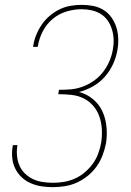

<svg xmlns="http://www.w3.org/2000/svg" viewBox="-20 -763 540 791"><path d="M198 8Q173 8 150.5 4.5Q128 1 107 -8Q86 -17 69.5 -32.5Q53 -48 43 -68Q33 -88 30.5 -111.5Q28 -135 32 -159L33 -165H52L51 -160Q48 -139 50.5 -117.5Q53 -96 61.5 -78Q70 -60 84.5 -46.5Q99 -33 117.5 -24.5Q136 -16 157 -13Q178 -10 199 -10Q222 -10 245 -14Q268 -18 290 -28Q312 -38 330.5 -54Q349 -70 363 -89.5Q377 -109 385 -131.5Q393 -154 397 -176Q401 -204 399.5 -231Q398 -258 389.5 -282.5Q381 -307 364.5 -326.5Q348 -346 325 -357.5Q302 -369 275 -372Q248 -375 220 -375L223 -393Q248 -393 272 -395Q296 -397 320.5 -406Q345 -415 367 -430.5Q389 -446 405 -467Q421 -488 431 -511.5Q441 -535 445 -560Q449 -581 448 -602Q447 -623 441 -642.5Q435 -662 423.5 -678.5Q412 -695 395 -705.5Q378 -716 357.5 -720.5Q337 -725 316 -725Q285 -725 253.5 -715.5Q222 -706 196.5 -684.5Q171 -663 156 -633.5Q141 -604 136 -573L135 -570H116L117 -574Q120 -596 129 -618.5Q138 -641 152 -661.5Q166 -682 185 -698Q204 -714 225.5 -724.5Q247 -735 270.5 -739Q294 -743 317 -743Q341 -743 364 -738.5Q387 -734 406.5 -722Q426 -710 439 -691.5Q452 -673 459 -651.5Q466 -630 467 -606Q468 -582 464 -558Q459 -528 446 -499.5Q433 -471 412 -447Q391 -423 362.5 -407Q334 -391 305 -384Q337 -376 362.5 -355Q388 -334 401.5 -305Q415 -276 418.5 -242Q422 -208 417 -174Q412 -149 403 -124.5Q394 -100 378.5 -78Q363 -56 342 -39Q321 -22 297 -11Q273 0 247.5 4Q222 8 198 8Z"/></svg>

Font: Iosevka Thin
Style: Italic
Weight: 100
Italic angle: -9°
Monospace: yes
Designer: Belleve Invis
Foundry: Belleve Invis
Version: Version 32.5.0; ttfautohint (v1.8.4)